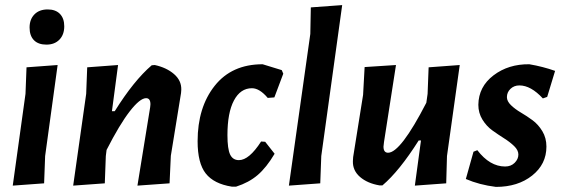

<svg xmlns="http://www.w3.org/2000/svg" viewBox="-20 -724 2202 753"><path d="M167 -687Q198 -687 215 -669.5Q232 -652 232 -621Q232 -588 213 -568.5Q194 -549 162 -549Q130 -549 113 -566.5Q96 -584 96 -616Q96 -648 115 -667.5Q134 -687 167 -687ZM206 -469 157 -112 153 -5 30 4 80 -356 84 -460Z M267 4 318 -356 322 -460 443 -469 419 -288H430Q505 -408 575 -468L587 -469Q633 -459 662.5 -433.5Q692 -408 691 -372L690 -359L650 -113L645 -5L519 4L569 -304L570 -315Q570 -339 553 -339Q529 -339 489 -287.5Q449 -236 398 -136L395 -112L391 -5Z M1010 -472 1085 -449 1091 -435 1056 -342 1030 -340Q998 -378 968 -378Q923 -378 897.5 -330Q872 -282 872 -194Q872 -140 882.5 -118Q893 -96 917 -96Q957 -96 1004 -169L1020 -168L1057 -121Q1025 -67 990.5 -37.5Q956 -8 906 8H889Q819 -3 787 -43.5Q755 -84 755 -170Q755 -303 822 -387.5Q889 -472 1010 -472Z M1322 -704 1240 -112 1236 -5 1113 4 1197 -591 1199 -695Z M1533 -469 1486 -167 1484 -149Q1484 -125 1502 -125Q1551 -125 1652 -321L1657 -356L1661 -460L1783 -469L1733 -112L1730 -5L1607 4L1631 -173H1622Q1546 -53 1480 3H1468Q1421 -5 1392 -30Q1363 -55 1364 -92L1365 -108L1404 -352L1410 -461Z M2056 -472Q2109 -463 2157 -446L2126 -344L2109 -338Q2062 -389 2017 -389Q1996 -389 1982 -375.5Q1968 -362 1968 -343Q1968 -327 1984 -311.5Q2000 -296 2023 -282.5Q2046 -269 2068.5 -252.5Q2091 -236 2107 -209.5Q2123 -183 2123 -149Q2123 -80 2067 -35.5Q2011 9 1925 9Q1860 1 1807 -22L1837 -129L1852 -135Q1901 -71 1961 -71Q1984 -71 1998.5 -85.5Q2013 -100 2013 -118Q2013 -135 1996.5 -151Q1980 -167 1957 -181.5Q1934 -196 1911 -212.5Q1888 -229 1872 -255Q1856 -281 1856 -313Q1857 -384 1915.5 -428.5Q1974 -473 2056 -472Z"/></svg>

Font: Alegreya Sans
Style: Bold Italic
Weight: 700
Italic angle: -7°
Designer: Juan Pablo del Peral
Foundry: Huerta Tipografica
Version: Version 2.007